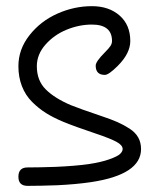

<svg xmlns="http://www.w3.org/2000/svg" viewBox="-20 -606 520 626"><path d="M40 -29.8Q40 -60.1 69.8 -60.1Q108.4 -60.1 162.1 -62Q226.1 -64.9 268.1 -70.8Q310.1 -77.1 336.7 -86.7Q363.3 -96.2 371.6 -104.2Q379.9 -112.3 379.9 -120.1Q379.9 -132.8 359.4 -143.8Q338.9 -154.8 293.9 -169.9Q222.7 -193.8 186 -209Q154.3 -222.2 130.1 -237.3Q106 -252.4 84.5 -273.9Q63 -295.4 51.5 -325Q40 -354.5 40 -390.1Q40 -445.3 76.2 -491.2Q112.3 -537.1 167 -561.5Q221.7 -585.9 279.8 -585.9Q335 -585.9 369.9 -555.4Q404.8 -524.9 404.8 -472.2Q404.8 -432.1 363.8 -391.1Q334.5 -361.8 321.8 -361.8Q292 -361.8 292 -392.1Q292 -405.3 321.8 -435.1Q335.9 -449.2 340.6 -456.8Q345.2 -464.4 345.2 -472.2Q345.2 -525.9 279.8 -525.9Q238.3 -525.9 197.5 -509.3Q156.7 -492.7 128.4 -460.7Q100.1 -428.7 100.1 -390.1Q100.1 -343.3 129.2 -314.5Q158.2 -285.6 210.9 -263.2Q238.3 -252 312 -227.1Q342.8 -216.8 362.8 -208Q382.8 -199.2 402.1 -186.8Q421.4 -174.3 430.7 -157.7Q439.9 -141.1 439.9 -120.1Q439.9 -36.6 276.9 -12.2Q227.5 -4.9 166 -2Q108.4 0 69.8 0Q40 0 40 -29.8Z"/></svg>

Font: Pecita
Style: Book
Weight: 400
Width: 6
Version: Version 3.4.1